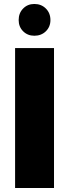

<svg xmlns="http://www.w3.org/2000/svg" viewBox="-20 -947 348 967"><path d="M252 -705V0H56V-705ZM153 -767Q119 -767 96.5 -789.5Q74 -812 74 -846Q74 -881 96.5 -904Q119 -927 153 -927Q188 -927 211 -904Q234 -881 234 -846Q234 -812 211 -789.5Q188 -767 153 -767Z"/></svg>

Font: DVN-Poppins ExtBd
Style: Regular
Weight: 800
Designer: Ninad Kale (Devanagari), Jonny Pinhorn (Latin)
Foundry: Indian Type Foundry
Version: 4.004